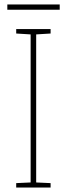

<svg xmlns="http://www.w3.org/2000/svg" viewBox="-20 -845 300 865"><path d="M208 0H53V-20L118 -23V-690L53 -694V-714H208V-694L143 -690V-23L208 -20ZM249 -825V-801H13V-825Z"/></svg>

Font: Noto Sans Myanmar UI SemiCondensed Thin
Style: Regular
Weight: 100
Width: 4
Designer: Monotype Design Team
Foundry: Monotype Imaging Inc.
Version: Version 2.103; ttfautohint (v1.8.4.7-5d5b)